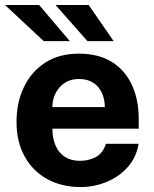

<svg xmlns="http://www.w3.org/2000/svg" viewBox="-25 -743 622 773"><path d="M300 10Q223 10 164.8 -22.2Q106.5 -54.5 74 -113.5Q41.5 -172.5 41.5 -252.5Q41.5 -330 71.2 -392.2Q101 -454.5 157 -490.8Q213 -527 292.5 -527Q371.5 -527 425 -493.8Q478.5 -460.5 506 -401.2Q533.5 -342 533.5 -264.5V-225H186Q186 -185.5 199 -156.2Q212 -127 236.8 -111.2Q261.5 -95.5 296.5 -95.5Q334 -95.5 362 -111.5Q390 -127.5 401.5 -164H533Q524 -109 489 -70Q454 -31 404 -10.5Q354 10 300 10ZM186 -312H397Q397 -343 385.2 -369Q373.5 -395 350.2 -410Q327 -425 292 -425Q258.5 -425 234.8 -408.8Q211 -392.5 198.2 -366.5Q185.5 -340.5 186 -312ZM151 -577.5 -5 -723H132.5L256 -577.5ZM327 -577.5 198.5 -723H332L432.5 -577.5Z"/></svg>

Font: Public Sans Thin
Style: Bold
Weight: 700
Version: Version 2.001